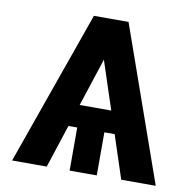

<svg xmlns="http://www.w3.org/2000/svg" viewBox="-81 -809 904 891"><g transform="rotate(10 371.5 -363.5)"><path d="M384.3 -727.1 415 -667.5 196.3 0H33.2L290.5 -727.1ZM710 0H547.4L326.2 -671.9L359.4 -727.1H453.6ZM163.6 -308.1H557.1V-203.1H163.6ZM304.2 -257.3H432.1V0H304.2Z"/></g></svg>

Font: My Font
Style: Bold
Weight: 500
Designer: Rasmus Andersson
Foundry: rsms
Version: Version 0.001